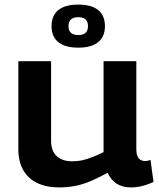

<svg xmlns="http://www.w3.org/2000/svg" viewBox="-20 -808 694 838"><path d="M237 10Q183 10 143 -9Q103 -28 81.5 -65.5Q60 -103 60 -158V-541H203V-193Q203 -150 227 -127Q251 -104 295 -104Q319 -104 341 -109Q363 -114 385 -123Q407 -132 432 -144V-541H575V-158Q575 -138 580 -126.5Q585 -115 593.5 -110Q602 -105 612 -105Q625 -105 637 -110L650 -14Q638 -8 622 -2.5Q606 3 588.5 6.5Q571 10 552 10Q515 10 489.5 -6Q464 -22 450 -54Q415 -35 381.5 -20Q348 -5 313 2.5Q278 10 237 10ZM322 -600Q264 -600 234.5 -624Q205 -648 205 -694Q205 -740 234.5 -764Q264 -788 322 -788Q379 -788 408.5 -764Q438 -740 438 -694Q438 -648 408.5 -624Q379 -600 322 -600ZM322 -655Q364 -655 364 -694Q364 -733 322 -733Q279 -733 279 -694Q279 -655 322 -655Z"/></svg>

Font: Georama SemiExpanded SemiBold
Style: Regular
Weight: 600
Width: 6
Designer: Jean-Baptiste Levee
Foundry: Production Type
Version: Version 1.001